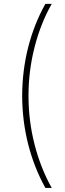

<svg xmlns="http://www.w3.org/2000/svg" viewBox="-20 -757 333 977"><path d="M210.9 -737.3H243.2Q187 -638.2 156 -517.3Q125 -396.5 125 -269.5Q125 -142.1 156 -21.5Q187 99.1 243.2 199.2H210.9Q153.8 96.2 123.5 -22.5Q93.3 -141.1 92.8 -269.5Q93.3 -398.4 123.5 -516.8Q153.8 -635.3 210.9 -737.3Z"/></svg>

Font: Pretendard Thin
Style: Regular
Weight: 100
Designer: Base glyphs from Inter by Rasmus Andersson; Hangeul glyphs from Noto Sans CJK(Source Han Sans) by Jang Soo-young and Kan
Foundry: Kil Hyung-jin
Version: Version 1.309